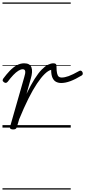

<svg xmlns="http://www.w3.org/2000/svg" viewBox="-20 -1030 688 1550"><path d="M85 15Q73 15 65.5 10Q58 5 61 -6L176 -408Q186 -439 183.5 -455Q181 -471 163 -471Q148 -471 128.5 -459Q109 -447 87.5 -424.5Q66 -402 42 -370Q35 -362 28 -361Q21 -360 12 -366Q1 -374 1.5 -381.5Q2 -389 6 -395Q31 -429 58 -457.5Q85 -486 114.5 -502.5Q144 -519 175 -519Q199 -519 213.5 -510.5Q228 -502 234 -485.5Q240 -469 238.5 -446.5Q237 -424 229 -397L194 -272Q229 -345 259.5 -393Q290 -441 317 -468.5Q344 -496 367.5 -507.5Q391 -519 411 -519Q424 -519 430 -514Q436 -509 436 -495Q436 -459 440.5 -439Q445 -419 454 -411.5Q463 -404 477 -404Q502 -404 534 -415.5Q566 -427 621 -458Q629 -462 635.5 -458.5Q642 -455 645.5 -448Q649 -441 648 -433Q647 -425 640 -421Q589 -390 548.5 -375Q508 -360 474 -360Q451 -360 432.5 -369.5Q414 -379 403.5 -402.5Q393 -426 393 -466Q370 -461 341 -433Q312 -405 278.5 -355Q245 -305 209 -233Q173 -161 135 -68L116 -4Q113 6 106.5 10.5Q100 15 85 15ZM0 490H551V500H0ZM0 -20H551V0H0ZM0 -505H551V-500H0ZM0 -1010H551V-1000H0Z"/></svg>

Font: Playwrite AU QLD Guides
Style: Regular
Weight: 400
Designer: Veronika Burian, José Scaglione
Foundry: TypeTogether
Version: Version 1.003